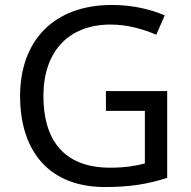

<svg xmlns="http://www.w3.org/2000/svg" viewBox="-20 -744 768 774"><path d="M407 -377V-297H564V-85C528 -76 487 -68 424 -68C232 -68 155 -186 155 -357C155 -535 255 -645 426 -645C494 -645 559 -626 610 -604L644 -682C583 -708 511 -724 431 -724C197 -724 61 -580 61 -357C61 -131 181 10 403 10C503 10 577 -2 654 -27V-377Z"/></svg>

Font: Noto Sans Bengali
Style: Regular
Weight: 400
Designer: Jelle Bosma - Monotype Design Team
Foundry: Monotype Imaging Inc.
Version: Version 2.003